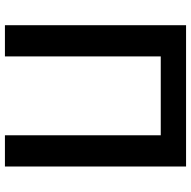

<svg xmlns="http://www.w3.org/2000/svg" viewBox="-18 -738 757 760"><g transform="rotate(90 360.0 -358.5)"><path d="M639.6 -717V0H516V-616.8H203.8V0H80.3V-717Z"/></g></svg>

Font: Interface Medium
Style: Regular
Weight: 500
Designer: Rasmus Andersson
Foundry: rsms
Version: Version 1.8